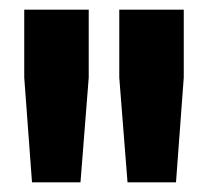

<svg xmlns="http://www.w3.org/2000/svg" viewBox="-20 -720 429 396"><path d="M163 -700V-560L146 -344H46L30 -560V-700ZM359 -700V-560L343 -344H243L226 -560V-700Z"/></svg>

Font: Fivo Sans
Style: Regular
Weight: 700
Designer: Alexander Slobzheninov
Foundry: Alexander Slobzheninov
Version: 1.0